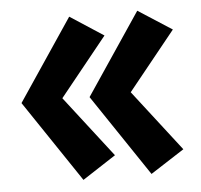

<svg xmlns="http://www.w3.org/2000/svg" viewBox="-43 -559 636 607"><g transform="rotate(-5 275.0 -255.0)"><path d="M371 -259 521 -65 414 4 240 -255 414 -514 521 -445ZM154 -259 304 -65 198 4 24 -255 198 -514 304 -445Z"/></g></svg>

Font: Jost* Heavy
Style: Regular
Weight: 800
Version: Version 3.7